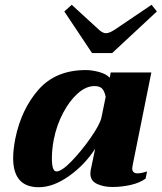

<svg xmlns="http://www.w3.org/2000/svg" viewBox="-20 -773 676 803"><path d="M249 -725 280 -753 389 -653Q408 -634 423 -634Q439 -634 466 -653L614 -753L636 -725L449 -551H365ZM35 -112Q35 -146 44 -193Q69 -316 141 -398Q213 -480 339 -480Q364 -480 394 -472Q424 -464 439 -448L443 -470H613L535 -83Q533 -73 533 -69Q533 -48 555 -48Q571 -48 595 -56L589 -26Q564 -8 526.5 0.5Q489 9 450 9Q413 9 385.5 -4Q358 -17 358 -47Q358 -55 359 -60L378 -151Q335 -84 269 -37Q203 10 142 10Q35 10 35 -112ZM404 -280 422 -368Q417 -392 407 -402.5Q397 -413 375 -413Q340 -413 305.5 -382.5Q271 -352 244 -301Q217 -250 205 -190Q197 -148 197 -111Q197 -56 216 -56Q238 -56 279.5 -99Q321 -142 359 -196.5Q397 -251 404 -280Z"/></svg>

Font: Taviraj
Style: Bold Italic
Weight: 700
Italic angle: -12°
Designer: Katatrad Team
Foundry: CadsonDemak
Version: Version 1.001